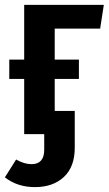

<svg xmlns="http://www.w3.org/2000/svg" viewBox="-23 -549 445 786"><path d="M387 -432H201V-305H300V-226H201V-95H283V56Q283 134 238.5 175.5Q194 217 120 217Q48 217 -3 177L43 104Q76 123 106 123Q158 123 158 64V0H76V-226H15V-305H76V-529H402Z"/></svg>

Font: Fira Sans Condensed Medium
Style: Regular
Weight: 500
Width: 3
Designer: Carrois Corporate & Edenspiekermann AG
Foundry: Carrois Corporate GbR & Edenspiekermann AG
Version: Version 4.203;PS 004.203;hotconv 1.0.88;makeotf.lib2.5.64775